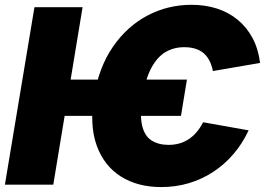

<svg xmlns="http://www.w3.org/2000/svg" viewBox="-25 -757 1086 787"><path d="M741.2 -430.7 716.8 -282.2H204.1L228.5 -430.7ZM1041 -499 847.7 -465.8Q842.8 -490.7 833 -509.3Q823.2 -527.8 808.6 -539.8Q793.9 -551.8 774.7 -557.6Q755.4 -563.5 731.4 -563.5Q689.5 -564 655.3 -544.7Q621.1 -525.4 596.7 -481.2Q572.3 -437 559.6 -362.3Q547.4 -287.6 557.1 -244.1Q566.9 -200.7 595 -182.1Q623 -163.6 665 -163.1Q688 -163.1 708.3 -168.5Q728.5 -173.8 746.3 -185.1Q764.2 -196.3 779.5 -213.9Q794.9 -231.4 807.6 -255.9L994.1 -222.7Q968.8 -168.5 931.9 -125.5Q895 -82.5 848.6 -52.2Q802.2 -22 748.8 -6.1Q695.3 9.8 635.7 9.8Q539.6 9.8 470.7 -33.4Q401.9 -76.7 371.6 -159.9Q341.3 -243.2 360.4 -362.3Q380.4 -481.9 438.2 -565.7Q496.1 -649.4 579.6 -693.4Q663.1 -737.3 759.8 -737.3Q816.4 -737.3 864.3 -721.9Q912.1 -706.5 949.2 -676Q986.3 -645.5 1010 -601.3Q1033.7 -557.1 1041 -499ZM313.5 -727.5 193.4 0H-4.9L116.2 -727.5Z"/></svg>

Font: Inter 28pt Black
Style: Italic
Weight: 900
Italic angle: -9.3988°
Designer: Rasmus Andersson
Foundry: rsms
Version: Version 4.001;git-66647c0bb